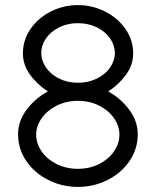

<svg xmlns="http://www.w3.org/2000/svg" viewBox="-20 -736 612 754"><path d="M449 -207Q449 -241 428 -271.5Q407 -302 369.5 -321Q332 -340 286 -340Q240 -340 202.5 -321Q165 -302 143.5 -271.5Q122 -241 122 -207Q122 -173 143 -142Q164 -111 202 -92Q240 -73 286 -73Q332 -73 369.5 -92Q407 -111 428 -142Q449 -173 449 -207ZM168 -377Q125 -405 97.5 -443.5Q70 -482 70 -526Q70 -579 100 -622.5Q130 -666 180 -691Q230 -716 286 -716Q342 -716 392 -691Q442 -666 472.5 -622.5Q503 -579 503 -526Q503 -482 475.5 -443.5Q448 -405 405 -377Q455 -349 488 -304.5Q521 -260 521 -209Q521 -151 488.5 -103.5Q456 -56 402 -29Q348 -2 286 -2Q224 -2 170 -29Q116 -56 83.5 -103.5Q51 -151 51 -209Q51 -260 84 -304.5Q117 -349 168 -377ZM286 -411Q327 -411 360.5 -427.5Q394 -444 412.5 -471Q431 -498 431 -528Q431 -558 412.5 -585Q394 -612 360.5 -628.5Q327 -645 286 -645Q245 -645 212 -628.5Q179 -612 160.5 -585Q142 -558 142 -528Q142 -498 160.5 -471Q179 -444 212 -427.5Q245 -411 286 -411Z"/></svg>

Font: SUIT
Style: Regular
Weight: 400
Designer: Sunn Youn; Korean Glyphs from Source Han Sans (Sandoll Communications; Soo-young Jang, Joo-yeon Kang)
Foundry: Sunn
Version: Version 1.140